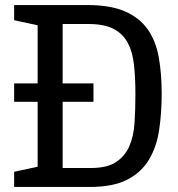

<svg xmlns="http://www.w3.org/2000/svg" viewBox="-20 -740 706 760"><path d="M36 -410H129V-640L36 -660V-720H325Q417 -720 474.5 -695Q532 -670 564.5 -624Q597 -578 608.5 -513Q620 -448 620 -369Q620 -293 610 -226Q600 -159 570 -108.5Q540 -58 484 -29Q428 0 336 0H36V-60L129 -80V-337H36ZM228 -645V-410H350V-337H228V-75H340Q403 -75 438.5 -98Q474 -121 491.5 -160.5Q509 -200 512.5 -253Q516 -306 516 -367Q516 -431 510.5 -482.5Q505 -534 486 -570Q467 -606 430 -625.5Q393 -645 329 -645Z"/></svg>

Font: HermeneusOne
Style: Regular
Weight: 400
Designer: Rodrigo Fuenzalida, Pablo Impallari
Foundry: Pablo Impallari, Rodrigo Fuenzalida
Version: Version 1.000; ttfautohint (v0.8) -G 200 -r 50